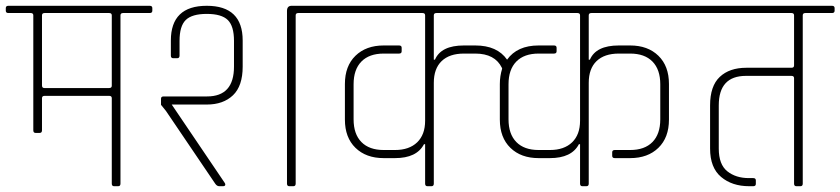

<svg xmlns="http://www.w3.org/2000/svg" viewBox="-30 -643 2902 663"><path d="M356 -347V-590Q356 -598 347 -598H124Q115 -598 115 -590V-348Q115 -339 123 -339H347Q356 -339 356 -347ZM347 -312H124Q115 -312 115 -304V-193Q115 -184 107 -184H93Q85 -184 85 -193V-590Q85 -598 76 -598H-1Q-10 -598 -10 -606V-615Q-10 -623 -1 -623H487Q496 -623 496 -615V-606Q496 -598 487 -598H395Q386 -598 386 -590V-9Q386 0 378 0H364Q356 0 356 -9V-304Q356 -312 347 -312Z M961 -9V-605Q961 -623 977 -623H1092Q1101 -623 1101 -615V-606Q1101 -598 1092 -598H1000Q991 -598 991 -590V-9Q991 0 983 0H969Q961 0 961 -9ZM748 -6Q748 0 740 0H727Q719 0 713 -9L543 -260L526 -281V-302Q526 -310 535 -310H685Q778 -310 778 -413V-502Q778 -553 756.5 -574Q735 -595 684 -595Q633 -595 611.5 -574Q590 -553 590 -502V-451Q590 -442 582 -442H568Q560 -442 560 -451V-503Q560 -623 684 -623Q808 -623 808 -503V-413Q808 -346 774.5 -314Q741 -282 684 -282H563L745 -13Q748 -9 748 -6Z M1090 -623H2351Q2360 -623 2360 -615V-606Q2360 -598 2351 -598H2012Q2003 -598 2003 -590V-437H2007Q2028 -486 2107 -486H2146Q2207 -486 2243.5 -450.5Q2280 -415 2280 -353V-230Q2280 -168 2243.5 -132.5Q2207 -97 2146 -97H2093Q2084 -97 2084 -105V-117Q2084 -125 2093 -125H2146Q2196 -125 2223 -152.5Q2250 -180 2250 -231V-352Q2250 -403 2223 -430.5Q2196 -458 2146 -458H2107Q2057 -458 2030 -432Q2003 -406 2003 -357V-9Q2003 0 1995 0H1981Q1973 0 1973 -9V-145H1969Q1944 -97 1869 -97H1830Q1769 -97 1732.5 -132.5Q1696 -168 1696 -230V-353Q1696 -380 1704 -406L1703 -409Q1679 -458 1611 -458H1572Q1522 -458 1495 -432Q1468 -406 1468 -357V-9Q1468 0 1460 0H1446Q1438 0 1438 -9V-145H1434Q1409 -97 1334 -97H1295Q1234 -97 1197.5 -132.5Q1161 -168 1161 -230V-353Q1161 -415 1197.5 -450.5Q1234 -486 1295 -486H1348Q1357 -486 1357 -478V-466Q1357 -458 1348 -458H1295Q1245 -458 1218 -430.5Q1191 -403 1191 -352V-231Q1191 -180 1218 -152.5Q1245 -125 1295 -125H1334Q1383 -125 1410.5 -151.5Q1438 -178 1438 -226V-590Q1438 -598 1429 -598H1090Q1081 -598 1081 -606V-615Q1081 -623 1090 -623ZM1973 -226V-590Q1973 -598 1964 -598H1477Q1468 -598 1468 -590V-437H1472Q1493 -486 1572 -486H1611Q1687 -486 1721 -437Q1756 -486 1830 -486H1883Q1892 -486 1892 -478V-466Q1892 -458 1883 -458H1830Q1780 -458 1753 -430.5Q1726 -403 1726 -352V-231Q1726 -180 1753 -152.5Q1780 -125 1830 -125H1869Q1918 -125 1945.5 -151.5Q1973 -178 1973 -226Z M2452 -279V-130Q2452 -75 2481.5 -51.5Q2511 -28 2556 -28H2571Q2580 -28 2580 -20V-8Q2580 0 2571 0H2557Q2498 0 2460 -32Q2422 -64 2422 -130V-279Q2422 -346 2455.5 -377.5Q2489 -409 2547 -409H2703Q2712 -409 2712 -417V-590Q2712 -598 2703 -598H2349Q2340 -598 2340 -606V-615Q2340 -623 2349 -623H2843Q2852 -623 2852 -615V-606Q2852 -598 2843 -598H2751Q2742 -598 2742 -590V-9Q2742 0 2734 0H2720Q2712 0 2712 -9V-373Q2712 -381 2703 -381H2546Q2452 -381 2452 -279Z"/></svg>

Font: Rajdhani Light
Style: Regular
Weight: 300
Designer: Satya Rajpurohit, Jyotish Sonowal
Foundry: Indian Type Foundry
Version: Version 1.201;PS 1.0;hotconv 1.0.78;makeotf.lib2.5.61930; tt